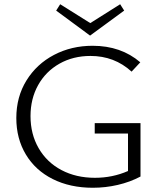

<svg xmlns="http://www.w3.org/2000/svg" viewBox="-20 -880 760 906"><path d="M405 -712 245 -830 264 -860 406 -771 547 -860 566 -830ZM643 -299V-47Q594 -21 536 -7.5Q478 6 418 6Q311 6 229 -35Q147 -76 102 -151Q57 -226 57 -323Q57 -423 105 -500.5Q153 -578 235 -621Q317 -664 417 -664Q551 -664 642 -586L601 -542Q520 -616 407 -616Q325 -616 260.5 -579.5Q196 -543 160 -478.5Q124 -414 124 -332Q124 -247 162.5 -180.5Q201 -114 270 -77.5Q339 -41 428 -41Q511 -41 584 -73V-250H427V-299Z"/></svg>

Font: Isabella Sans
Style: Regular
Weight: 400
Designer: Original fonts by Christian Thalmann (Catharsis Fonts), Modifications by Cristiano Sobral
Version: Version 0.002;July 12, 2020;FontCreator 13.0.0.2655 64-bit; 